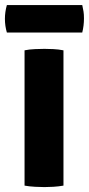

<svg xmlns="http://www.w3.org/2000/svg" viewBox="-26 -756 362 782"><path d="M74 -551Q93 -555 117 -556Q141 -557 155 -557Q170 -557 191.2 -556Q212.5 -555 232.5 -551V0Q212.5 3.5 191.2 4.8Q170 6 155 6Q141 6 117 4.8Q93 3.5 74 0ZM2 -623.5Q-6 -650.5 -6 -679.5Q-6 -707 2 -735.5H309Q312.5 -719.5 314.2 -708.8Q316 -698 316 -681Q316 -651.5 309 -623.5Z"/></svg>

Font: Signika SC
Style: Bold
Weight: 700
Designer: Anna Giedryś
Foundry: Anna Giedryś
Version: Version 2.000; ttfautohint (v1.8.3) -l 8 -r 50 -G 200 -x 9 -